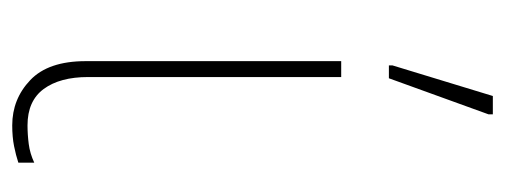

<svg xmlns="http://www.w3.org/2000/svg" viewBox="-276 -540 826 314"><g transform="rotate(90 137.0 -383.0)"><path d="M185 10Q142 10 111 -19.5Q80 -49 80 -110V-528H106V-114Q106 -68 125.5 -41.5Q145 -15 185 -15Q200 -15 215.5 -17Q231 -19 246 -26V0Q234 4 219 7Q204 10 185 10ZM87 -606V-612L137 -776H167V-769L108 -606Z"/></g></svg>

Font: Noto Sans Thin
Style: Regular
Weight: 100
Designer: Monotype Design Team
Foundry: Monotype Imaging Inc.
Version: Version 2.007